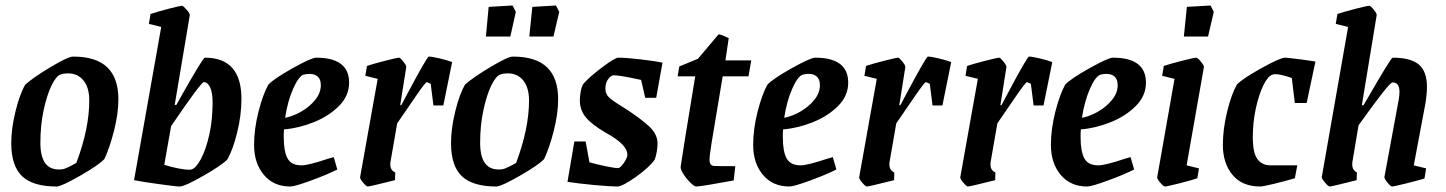

<svg xmlns="http://www.w3.org/2000/svg" viewBox="-20 -670 5264 699"><path d="M21 -149Q21 -202 36.5 -265Q52 -328 72 -362Q101 -388 164.5 -426Q228 -464 246 -464Q330 -464 370.5 -425Q411 -386 411 -309Q411 -256 395 -193.5Q379 -131 360 -91Q338 -68 270.5 -29.5Q203 9 186 9Q100 9 60.5 -28.5Q21 -66 21 -149ZM208 -54Q216 -55 232 -63Q248 -71 258 -77Q305 -202 305 -304Q305 -351 284 -377Q263 -403 227 -403Q213 -403 201 -399Q185 -394 168 -359.5Q151 -325 139 -269.5Q127 -214 127 -150Q127 -53 194 -53Q203 -53 208 -54Z M859 -310Q859 -251 843.5 -188Q828 -125 808 -90Q787 -68 719.5 -29.5Q652 9 634 9Q621 9 556.5 0Q492 -9 468 -14L567 -572L522 -583L528 -619Q551 -627 593.5 -638Q636 -649 643 -649Q647 -649 659.5 -634.5Q672 -620 671 -615L616 -288H622L645 -329Q672 -377 697 -418.5Q722 -460 726 -460Q859 -460 859 -310ZM754 -296Q754 -333 745 -352Q736 -371 722 -371Q712 -371 603 -211L578 -70Q603 -62 628.5 -57Q654 -52 669 -52L677 -53Q694 -58 712 -92Q730 -126 742 -180Q754 -234 754 -296Z M1014 -199Q1013 -190 1013 -171Q1013 -118 1027 -93Q1041 -68 1078 -68Q1102 -68 1174 -92L1195 -98L1208 -53Q1173 -35 1113 -13Q1053 9 1037 9Q976 9 940.5 -33.5Q905 -76 905 -142Q905 -200 921 -263Q937 -326 957 -362Q978 -384 1046 -422Q1114 -460 1131 -460Q1251 -460 1251 -369Q1251 -321 1214 -284Q1177 -247 1122 -225Q1067 -203 1014 -199ZM1018 -241Q1048 -247 1078 -264.5Q1108 -282 1128 -307Q1148 -332 1148 -360Q1148 -381 1137 -391Q1126 -401 1107 -401Q1094 -401 1085 -398Q1067 -392 1047 -346.5Q1027 -301 1018 -241Z M1626 -444 1594 -286H1558L1548 -365Q1534 -371 1534 -371Q1529 -371 1494 -320Q1459 -269 1426 -221L1402 -83Q1401 -78 1401 -71Q1401 -50 1419 -42L1418 -14Q1326 9 1319 9Q1314 9 1302 -5Q1290 -19 1291 -25L1355 -383L1310 -394L1316 -430Q1340 -438 1383 -449Q1426 -460 1433 -460Q1437 -460 1448.5 -445.5Q1460 -431 1459 -426L1437 -287H1441L1460 -323Q1535 -464 1541 -464Q1553 -464 1582 -457Q1611 -450 1626 -444Z M1622 -149Q1622 -202 1637.5 -265Q1653 -328 1673 -362Q1702 -388 1765.5 -426Q1829 -464 1847 -464Q1931 -464 1971.5 -425Q2012 -386 2012 -309Q2012 -256 1996 -193.5Q1980 -131 1961 -91Q1939 -68 1871.5 -29.5Q1804 9 1787 9Q1701 9 1661.5 -28.5Q1622 -66 1622 -149ZM1809 -54Q1817 -55 1833 -63Q1849 -71 1859 -77Q1906 -202 1906 -304Q1906 -351 1885 -377Q1864 -403 1828 -403Q1814 -403 1802 -399Q1786 -394 1769 -359.5Q1752 -325 1740 -269.5Q1728 -214 1728 -150Q1728 -53 1795 -53Q1804 -53 1809 -54ZM1759 -645 1846 -650 1858 -627 1838 -537H1749ZM1918 -645 2004 -650 2016 -627 1995 -537H1907Z M2374 -147Q2374 -136 2371 -117.5Q2368 -99 2363 -88Q2344 -61 2295 -26Q2246 9 2227 9Q2201 9 2142.5 3.5Q2084 -2 2046 -8L2071 -155H2112L2126 -79Q2155 -71 2186.5 -64.5Q2218 -58 2230 -58Q2238 -58 2251 -76.5Q2264 -95 2264 -107Q2264 -144 2185 -187Q2135 -216 2113 -242.5Q2091 -269 2091 -305Q2091 -318 2094 -336Q2097 -354 2104 -365Q2127 -391 2173 -425.5Q2219 -460 2231 -460Q2259 -460 2311 -454Q2363 -448 2392 -442L2369 -314H2329L2314 -379Q2237 -396 2214 -396Q2205 -396 2194.5 -382.5Q2184 -369 2184 -347Q2184 -326 2201 -312Q2218 -298 2259 -273Q2310 -240 2342 -211Q2374 -182 2374 -147Z M2458 -63Q2464 -107 2511 -392H2447L2453 -428L2521 -456L2596 -545Q2605 -545 2633 -531L2621 -450H2715L2705 -392H2611L2596 -302Q2579 -202 2571 -152Q2563 -102 2563 -88Q2563 -69 2577 -66Q2584 -65 2657 -65L2651 -13Q2532 9 2514 9Q2508 9 2493.5 -5Q2479 -19 2468 -36.5Q2457 -54 2458 -63Z M2831 -199Q2830 -190 2830 -171Q2830 -118 2844 -93Q2858 -68 2895 -68Q2919 -68 2991 -92L3012 -98L3025 -53Q2990 -35 2930 -13Q2870 9 2854 9Q2793 9 2757.5 -33.5Q2722 -76 2722 -142Q2722 -200 2738 -263Q2754 -326 2774 -362Q2795 -384 2863 -422Q2931 -460 2948 -460Q3068 -460 3068 -369Q3068 -321 3031 -284Q2994 -247 2939 -225Q2884 -203 2831 -199ZM2835 -241Q2865 -247 2895 -264.5Q2925 -282 2945 -307Q2965 -332 2965 -360Q2965 -381 2954 -391Q2943 -401 2924 -401Q2911 -401 2902 -398Q2884 -392 2864 -346.5Q2844 -301 2835 -241Z M3443 -444 3411 -286H3375L3365 -365Q3351 -371 3351 -371Q3346 -371 3311 -320Q3276 -269 3243 -221L3219 -83Q3218 -78 3218 -71Q3218 -50 3236 -42L3235 -14Q3143 9 3136 9Q3131 9 3119 -5Q3107 -19 3108 -25L3172 -383L3127 -394L3133 -430Q3157 -438 3200 -449Q3243 -460 3250 -460Q3254 -460 3265.5 -445.5Q3277 -431 3276 -426L3254 -287H3258L3277 -323Q3352 -464 3358 -464Q3370 -464 3399 -457Q3428 -450 3443 -444Z M3811 -444 3779 -286H3743L3733 -365Q3719 -371 3719 -371Q3714 -371 3679 -320Q3644 -269 3611 -221L3587 -83Q3586 -78 3586 -71Q3586 -50 3604 -42L3603 -14Q3511 9 3504 9Q3499 9 3487 -5Q3475 -19 3476 -25L3540 -383L3495 -394L3501 -430Q3525 -438 3568 -449Q3611 -460 3618 -460Q3622 -460 3633.5 -445.5Q3645 -431 3644 -426L3622 -287H3626L3645 -323Q3720 -464 3726 -464Q3738 -464 3767 -457Q3796 -450 3811 -444Z M3915 -199Q3914 -190 3914 -171Q3914 -118 3928 -93Q3942 -68 3979 -68Q4003 -68 4075 -92L4096 -98L4109 -53Q4074 -35 4014 -13Q3954 9 3938 9Q3877 9 3841.5 -33.5Q3806 -76 3806 -142Q3806 -200 3822 -263Q3838 -326 3858 -362Q3879 -384 3947 -422Q4015 -460 4032 -460Q4152 -460 4152 -369Q4152 -321 4115 -284Q4078 -247 4023 -225Q3968 -203 3915 -199ZM3919 -241Q3949 -247 3979 -264.5Q4009 -282 4029 -307Q4049 -332 4049 -360Q4049 -381 4038 -391Q4027 -401 4008 -401Q3995 -401 3986 -398Q3968 -392 3948 -346.5Q3928 -301 3919 -241Z M4193 -25 4256 -383 4211 -394 4217 -430Q4241 -438 4284.5 -449Q4328 -460 4335 -460Q4340 -460 4352 -445.5Q4364 -431 4363 -426L4300 -68L4345 -57L4339 -21Q4319 -14 4273.5 -2.5Q4228 9 4221 9Q4216 9 4204 -5Q4192 -19 4193 -25ZM4301 -645 4387 -650 4399 -627 4378 -537H4290Z M4541 -171Q4541 -113 4558 -90.5Q4575 -68 4606 -68H4703L4694 -21Q4656 -10 4617 -0.5Q4578 9 4568 9Q4502 9 4467 -33.5Q4432 -76 4432 -142Q4432 -200 4447.5 -263.5Q4463 -327 4483 -362Q4504 -384 4572.5 -422Q4641 -460 4658 -460Q4667 -460 4688.5 -457Q4710 -454 4722 -453Q4728 -452 4769 -446L4737 -295H4694L4683 -386Q4643 -400 4623 -400Q4618 -400 4612 -398Q4596 -393 4579.5 -359.5Q4563 -326 4552 -275.5Q4541 -225 4541 -171Z M5127 -68 5172 -57 5166 -20Q5139 -12 5096.5 -1.5Q5054 9 5048 9Q5043 9 5031.5 -5Q5020 -19 5020 -25L5072 -306Q5075 -323 5075 -335Q5075 -370 5050 -370Q5043 -370 5011 -329Q4979 -288 4926 -214L4904 -83Q4903 -78 4903 -71Q4903 -51 4920 -42L4919 -14Q4828 9 4821 9Q4816 9 4804 -5Q4792 -19 4792 -25L4888 -572L4843 -583L4849 -619Q4872 -627 4915 -638Q4958 -649 4965 -649Q4970 -649 4981.5 -634.5Q4993 -620 4992 -615L4938 -287H4944Q4955 -306 4957 -309Q5044 -460 5050 -460Q5116 -460 5145.5 -435Q5175 -410 5175 -354Q5175 -327 5169 -291Z"/></svg>

Font: Grenze Medium
Style: Italic
Weight: 500
Italic angle: -10°
Designer: Renata Polastri
Foundry: Omnibus-Type
Version: Version 1.002; ttfautohint (v1.8)